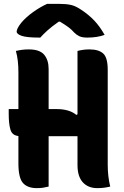

<svg xmlns="http://www.w3.org/2000/svg" viewBox="-20 -963 640 991"><path d="M25 -400H75V-590Q75 -620 72 -647.5Q69 -675 62 -700Q79 -704 94.5 -706Q110 -708 129 -708Q185 -708 208 -680.5Q231 -653 231 -607V-400H272Q338 -400 374 -370L380 -373V-700Q395 -704 410 -706Q425 -708 442 -708Q489 -708 512.5 -687Q536 -666 536 -603V-113Q536 -52 549 0Q532 4 516.5 6Q501 8 482 8Q435 8 407.5 -22Q380 -52 380 -111V-260H231V0Q215 4 201.5 6Q188 8 170 8Q122 8 98.5 -18.5Q75 -45 75 -120V-261Q43 -264 34 -293.5Q25 -323 25 -375ZM223 -943H287Q322 -943 346.5 -937.5Q371 -932 400 -912Q438 -887 466.5 -857Q495 -827 520 -783Q482 -769 431 -769Q404 -769 389.5 -776Q375 -783 364 -794Q350 -810 334 -822Q318 -834 290 -851H283Q247 -826 224.5 -805.5Q202 -785 188 -769H182Q118 -769 92 -778Q66 -787 66 -800Q66 -807 72 -819Q78 -831 91 -847Q115 -875 150.5 -900.5Q186 -926 223 -943Z"/></svg>

Font: Recursive Mn Csl St XBd
Style: Regular
Weight: 800
Monospace: yes
Version: Version 1.079;hotconv 1.0.112;makeotfexe 2.5.65598; ttfautoh